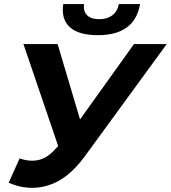

<svg xmlns="http://www.w3.org/2000/svg" viewBox="-20 -918 845 950"><path d="M77 -134Q130 -116 173.5 -127Q217 -138 256 -183L268 -195L96 -700H265L376 -327L643 -700H805L397 -141Q315 -30 217.5 -0.5Q120 29 23 -14ZM464 -744Q369 -744 325.5 -783.5Q282 -823 293 -898H396Q391 -862 411 -842.5Q431 -823 471 -823Q510 -823 535.5 -842Q561 -861 568 -898H673Q647 -744 464 -744Z"/></svg>

Font: Montserrat
Style: Bold Italic
Weight: 700
Italic angle: -11.3°
Designer: Julieta Ulanovsky
Foundry: Julieta Ulanovsky
Version: Version 9.000; ttfautohint (v1.8.4.7-5d5b)